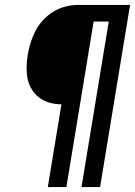

<svg xmlns="http://www.w3.org/2000/svg" viewBox="-20 -755 545 775"><path d="M173 0 228 -334Q203 -334 180 -340.5Q157 -347 139 -360.5Q121 -374 108.5 -394Q96 -414 91.5 -437Q87 -460 87.5 -485Q88 -510 92 -534Q96 -559 104 -584Q112 -609 124 -632Q136 -655 155 -675Q174 -695 196.5 -708.5Q219 -722 244 -728.5Q269 -735 294 -735H505L384 0H309L419 -668H358L248 0Z"/></svg>

Font: Iosevka Algr
Style: Italic
Weight: 400
Italic angle: -9°
Monospace: yes
Designer: Belleve Invis
Foundry: Belleve Invis
Version: Version 26.0.2; ttfautohint (v1.8.3)